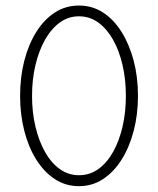

<svg xmlns="http://www.w3.org/2000/svg" viewBox="-20 -653 561 682"><path d="M260.4 8.3Q213.2 8.3 175 -16.7Q136.8 -41.7 109 -85.8Q81.2 -129.9 66.3 -188.2Q51.4 -246.5 51.4 -312.5Q51.4 -379.2 66.3 -437.2Q81.2 -495.1 109 -539.6Q136.8 -584 175 -608.7Q213.2 -633.3 260.4 -633.3Q307.6 -633.3 345.8 -608.7Q384 -584 411.8 -539.6Q439.6 -495.1 454.9 -437.2Q470.1 -379.2 470.1 -312.5Q470.1 -246.5 454.9 -188.2Q439.6 -129.9 411.8 -85.8Q384 -41.7 345.8 -16.7Q307.6 8.3 260.4 8.3ZM260.4 -30.6Q298.6 -30.6 329.2 -52.4Q359.7 -74.3 381.6 -113.2Q403.5 -152.1 415.3 -203.1Q427.1 -254.2 427.1 -312.5Q427.1 -370.8 415.3 -421.9Q403.5 -472.9 381.6 -511.8Q359.7 -550.7 329.2 -572.9Q298.6 -595.1 260.4 -595.1Q222.9 -595.1 192.4 -572.9Q161.8 -550.7 139.9 -511.8Q118.1 -472.9 105.9 -421.9Q93.8 -370.8 93.8 -312.5Q93.8 -254.2 105.9 -203.1Q118.1 -152.1 139.9 -113.2Q161.8 -74.3 192.4 -52.4Q222.9 -30.6 260.4 -30.6Z"/></svg>

Font: Afacad Flux ExtraLight
Style: Regular
Weight: 250
Designer: Kristian Moeller
Foundry: Dicotype
Version: Version 1.100